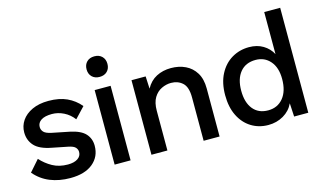

<svg xmlns="http://www.w3.org/2000/svg" viewBox="-85 -973 2092 1244"><g transform="rotate(-15 961.0 -351.0)"><path d="M255 10Q180 10 119.5 -14.5Q59 -39 16 -90L82 -165Q115 -128 159 -103.5Q203 -79 262 -79Q303 -79 327.5 -95Q352 -111 352 -139Q352 -156 340 -169.5Q328 -183 293 -190L188 -211Q108 -226 74.5 -263Q41 -300 41 -353Q41 -396 65 -431.5Q89 -467 135 -488.5Q181 -510 245 -510Q317 -510 368 -486.5Q419 -463 456 -419L389 -348Q362 -384 323.5 -403Q285 -422 245 -422Q197 -422 172 -405.5Q147 -389 147 -361Q147 -342 160 -327.5Q173 -313 210 -305L329 -281Q400 -266 430 -233Q460 -200 460 -152Q460 -79 406 -34.5Q352 10 255 10Z M660 -500V0H553V-500ZM607 -712Q639 -712 658 -693Q677 -674 677 -643Q677 -612 658 -593Q639 -574 607 -574Q575 -574 556 -593Q537 -612 537 -643Q537 -674 556 -693Q575 -712 607 -712Z M800 0V-500H895L899 -417Q925 -465 968.5 -487.5Q1012 -510 1066 -510Q1120 -510 1163 -489.5Q1206 -469 1231.5 -427.5Q1257 -386 1257 -322V0H1150V-291Q1150 -361 1119 -389Q1088 -417 1042 -417Q1010 -417 978.5 -402Q947 -387 927 -354Q907 -321 907 -266V0Z M1583 10Q1519 10 1468.5 -21.5Q1418 -53 1389.5 -111Q1361 -169 1361 -249Q1361 -331 1391.5 -389.5Q1422 -448 1474 -479Q1526 -510 1590 -510Q1644 -510 1684 -486Q1724 -462 1745 -422V-704H1852V0H1757L1752 -90Q1730 -43 1684.5 -16.5Q1639 10 1583 10ZM1606 -82Q1669 -82 1707 -128Q1745 -174 1745 -256Q1745 -332 1707.5 -375.5Q1670 -419 1610 -419Q1543 -419 1506 -374Q1469 -329 1469 -250Q1469 -171 1505 -126.5Q1541 -82 1606 -82Z"/></g></svg>

Font: Prodigy Sans Medium
Style: Regular
Weight: 500
Designer: Wei Huang
Foundry: Wei Huang
Version: Version 1.003; ttfautohint (v1.8.3)